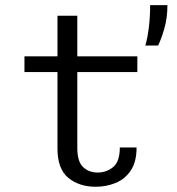

<svg xmlns="http://www.w3.org/2000/svg" viewBox="-20 -720 690 750"><path d="M204.5 -139.5V-438.5H75.5V-500H204.5V-658.5H282V-500H516.5V-438.5H282V-142Q282 -88.5 304.8 -67.2Q327.5 -46 361.5 -46Q395.5 -46 421.8 -67.2Q448 -88.5 448 -144H513.5Q513.5 -88 491 -54.2Q468.5 -20.5 432 -5.5Q395.5 9.5 354 9.5Q289.5 9.5 247 -25.2Q204.5 -60 204.5 -139.5ZM547.5 -542Q555.5 -567 561 -609.5Q566.5 -652 566.5 -700H634Q634 -650 621.8 -608Q609.5 -566 597.5 -542Z"/></svg>

Font: Trispace Light
Style: Regular
Weight: 300
Designer: Tyler Finck
Foundry: Etcetera Type Company
Version: Version 1.210; ttfautohint (v1.8.3)